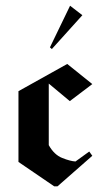

<svg xmlns="http://www.w3.org/2000/svg" viewBox="-20 -656 346 676"><path d="M162.5 -483.3 155.8 -489.2 226.7 -635.8 270 -602.5ZM170.8 0 45 -85.8V-335L216.7 -430.8L305 -360L225.8 -300L151.7 -361.7V-145Q170.8 -110.8 199.6 -99.6Q228.3 -88.3 245.8 -87.5L294.2 -122.5L305 -107.5L182.5 0Z"/></svg>

Font: Manufacturing Consent
Style: Regular
Weight: 400
Version: Version 3.000; ttfautohint (v1.8.4.7-5d5b)